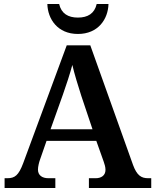

<svg xmlns="http://www.w3.org/2000/svg" viewBox="-20 -941 777 961"><path d="M370 -771C472 -771 521 -846 523 -921H464C453 -873 419 -853 370 -853C321 -853 287 -873 276 -921H217C219 -846 268 -771 370 -771ZM3 0H257V-49H222C192 -49 170 -63 170 -92C170 -106 175 -128 181 -144L213 -236H462L499 -132C503 -120 508 -106 508 -91C508 -62 486 -49 459 -49H425V0H737V-49H721C686 -49 665 -64 646 -115L432 -714H314L96 -124C73 -63 54 -49 17 -49H3ZM233 -294 295 -468C313 -519 330 -571 342 -616C353 -569 371 -511 387 -461L443 -294Z"/></svg>

Font: Noto Serif Oriya SemiBold
Style: Regular
Weight: 600
Designer: David Williams
Foundry: Google LLC, David Williams
Version: Version 1.051